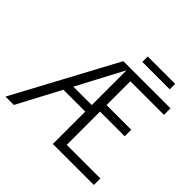

<svg xmlns="http://www.w3.org/2000/svg" viewBox="-201 -1044 1249 1249"><g transform="rotate(45 424.0 -419.5)"><path d="M10 0 389 -705H460L456 -678H446L87 0ZM213 -298V-358H499V-298ZM446 0V-705H823V-645H497L514 -662V-42L497 -60H823V0ZM488 -366V-426H741V-366ZM480 -839H732V-789H480Z"/></g></svg>

Font: TikTok Sans Light
Style: Regular
Weight: 300
Version: Version 4.000